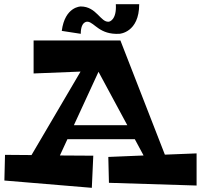

<svg xmlns="http://www.w3.org/2000/svg" viewBox="-20 -876 962 920"><path d="M922 -141 770 -135 557 -682H141V-524L366 -533L131 -133L4 -134L1 -11L420 24L427 -130L267 -131L303 -209H626L668 -131L499 -124L502 0L922 13ZM452 -532 590 -276H334ZM535 -856C540 -778 502 -772 502 -772C462 -767 443 -845 367 -845C367 -845 291 -845 276 -728L367 -714C367 -778 401 -772 401 -772C434 -767 457 -709 552 -714C552 -714 647 -719 647 -856Z"/></svg>

Font: Peralta
Style: Regular
Weight: 400
Designer: Astigmatic (AOETI)
Foundry: Astigmatic (AOETI)
Version: Version 1.000